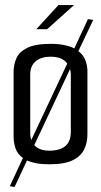

<svg xmlns="http://www.w3.org/2000/svg" viewBox="-20 -648 399 762"><path d="M38 94 19 91 71 -21Q49 -37 41.5 -59.5Q34 -82 34 -106V-364Q34 -391 45 -416.5Q56 -442 88 -458Q120 -474 181 -474Q212 -474 235.5 -469Q259 -464 275 -456L329 -572L350 -569L291 -445Q311 -430 319 -408.5Q327 -387 327 -365V-115Q327 -82 314 -55Q301 -28 268.5 -12Q236 4 175 4Q146 4 124.5 0Q103 -4 87 -11ZM100 -118Q100 -104 104 -92L247 -396Q227 -423 181 -423Q144 -423 122 -405Q100 -387 100 -353ZM175 -50Q261 -50 261 -124V-353Q261 -364 258 -374L116 -72Q136 -50 175 -50ZM124 -532 212 -628H274L167 -532Z"/></svg>

Font: Smooch Sans Medium
Style: Regular
Weight: 500
Designer: Robert E. Leuschke
Foundry: Robert E. Leuschke
Version: Version 1.010; ttfautohint (v1.8.3)